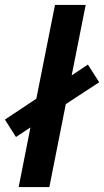

<svg xmlns="http://www.w3.org/2000/svg" viewBox="-26 -762 424 782"><path d="M50 0 98 -243 39 -204 -6 -275 122 -360 198 -742H323L266 -455L332 -499L378 -427L242 -338L175 0Z"/></svg>

Font: Montserrat Thin SemiBold
Style: Italic
Weight: 600
Italic angle: -11.3°
Version: Version 9.000